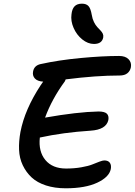

<svg xmlns="http://www.w3.org/2000/svg" viewBox="-20 -1077 730 1040"><path d="M488.8 -838.9Q456.1 -838.9 425.5 -863.5Q395 -888.2 378.7 -925.8Q362.3 -963.4 367.2 -999Q370.1 -1028.3 383.8 -1042.7Q397.5 -1057.1 423.8 -1057.1Q447.8 -1057.1 459.5 -1043.9Q471.2 -1030.8 477.1 -996.1Q480.5 -974.6 489 -957.5Q497.6 -940.4 506.6 -930.7Q515.6 -920.9 524.2 -912.1Q532.7 -903.3 536.9 -894.3Q541 -885.3 539.1 -874Q532.2 -838.9 488.8 -838.9ZM335.9 -57.1Q276.4 -57.1 229 -72.5Q181.6 -87.9 151.6 -115.7Q121.6 -143.6 103.3 -181.9Q85 -220.2 83.3 -265.9Q81.5 -311.5 90.8 -362.8Q114.3 -484.4 200.2 -615.2Q202.6 -618.7 207 -625Q211.4 -631.3 213.9 -634.8Q182.6 -636.7 168.7 -652.1Q154.8 -667.5 159.2 -689.9Q165 -722.2 200.2 -730Q297.9 -751.5 416.7 -762.7Q535.6 -773.9 625 -773.9Q659.2 -773.9 676.3 -756.3Q693.4 -738.8 689 -712.9Q685.1 -692.4 669.9 -680.2Q654.8 -668 627.9 -668Q500.5 -668 335.9 -647Q335.4 -645 331.1 -636.2Q261.2 -541 224.1 -439.9Q398.4 -470.7 513.2 -473.1Q546.4 -473.1 558.6 -461.4Q570.8 -449.7 566.9 -426.8Q555.2 -374.5 470.2 -369.1Q320.8 -359.4 195.8 -332Q187.5 -256.3 225.8 -210.2Q264.2 -164.1 337.9 -164.1Q382.3 -164.1 420.7 -170.9Q459 -177.7 479.5 -186Q500 -194.3 518.1 -201.2Q536.1 -208 544.9 -208Q565.9 -208 575 -195.3Q584 -182.6 580.1 -161.1Q571.3 -117.7 506.6 -87.4Q441.9 -57.1 335.9 -57.1Z"/></svg>

Font: Shantell Sans Bouncy
Style: Italic
Weight: 500
Italic angle: -11.31°
Designer: Stephen Nixon, Anya Danilova, Shantell Martin
Foundry: Arrow Type
Version: Version 1.006;[9816181b4]